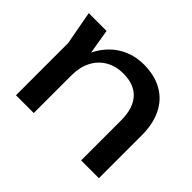

<svg xmlns="http://www.w3.org/2000/svg" viewBox="-125 -786 992 992"><g transform="rotate(45 371.5 -290.0)"><path d="M172 -566 206 -362V0H76V-381L42 -566ZM682 -313V0H552V-292Q552 -380 510.5 -426Q469 -472 389 -472Q334 -472 292.5 -447.5Q251 -423 228.5 -379Q206 -335 206 -276L160 -301Q168 -387 205 -450Q242 -513 300.5 -546.5Q359 -580 431 -580Q510 -580 566.5 -548Q623 -516 652.5 -456Q682 -396 682 -313Z"/></g></svg>

Font: Unbounded Variable
Style: Regular
Weight: 400
Designer: Luke Prowse, Jean-Baptiste Morizot, Fátima Lázaro, Florian Runge
Foundry: NaN
Version: Version 1.600;FEAKit 1.0